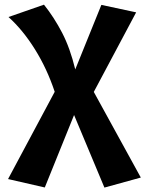

<svg xmlns="http://www.w3.org/2000/svg" viewBox="-20 -582 655 844"><path d="M173.3 -561.5Q217.9 -505.6 253.1 -437.9Q288.2 -370.3 310.8 -276.9L425.6 -560.5L578.5 -527.7L392.3 -177.9L599 198.5L439 242.6L305.6 -76.4L176.9 242.1L15.4 205.1L220.5 -178.5Q186.7 -280 133.8 -364.9Q81 -449.7 17.4 -507.2Z"/></svg>

Font: Fira Code
Style: Bold
Weight: 700
Monospace: yes
Designer: Carrois Corporate, Edenspiekermann AG, Nikita Prokopov
Foundry: Carrois Corporate, Edenspiekermann AG, Nikita Prokopov
Version: Version 6.000; ttfautohint (v1.8.2) -l 8 -r 50 -G 200 -x 14 